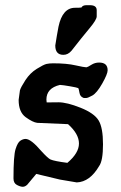

<svg xmlns="http://www.w3.org/2000/svg" viewBox="-20 -674 461 729"><path d="M321.3 -654.3Q347.2 -654.3 347.2 -635.3Q347.2 -635.3 347.2 -634.8V-611.8Q347.2 -599.1 319.6 -566.2Q292 -533.2 251.5 -481.4Q238.3 -465.8 220.7 -465.8Q189.9 -465.8 189.9 -501V-501.5Q195.3 -536.6 202.1 -572.8Q217.3 -644.5 265.1 -644.5Q265.1 -644.5 265.6 -644.5Q282.2 -644.5 289.1 -645.5Q293.9 -654.3 308.1 -654.3ZM356.4 -436.5Q388.7 -436.5 388.7 -407.2Q388.7 -393.1 368.2 -356.9Q347.7 -320.8 330.6 -311.3Q313.5 -301.8 306.6 -301.8H298.3L296.4 -302.7Q284.2 -307.1 281.7 -321.8Q279.3 -336.4 277.3 -339.4Q272.5 -341.8 245.6 -346.4Q218.8 -351.1 207.5 -351.6Q156.2 -339.4 156.2 -295.9Q156.2 -290.5 157.2 -285.2H164.1Q170.4 -285.6 202.1 -285.6Q233.9 -285.6 285.9 -264.9Q337.9 -244.1 354.5 -216.6Q371.1 -189 371.1 -126.2Q371.1 -63.5 356.4 -43.5Q321.3 16.6 271.5 18.6L207.5 7.8L117.7 -13.7L83.5 27.3Q75.2 35.2 66.4 35.2Q57.6 35.2 44.4 28.3Q31.2 21.5 31.2 3.4Q31.2 -83 39.1 -107.9Q46.9 -132.8 57.1 -139.6Q67.4 -146.5 77.1 -146.5Q97.7 -146.5 137.2 -100.1Q162.1 -72.8 171.9 -68.4Q187 -62 235.8 -55.7Q279.8 -92.8 279.8 -129.2Q279.8 -165.5 238.3 -202.6L122.6 -207.5H121.6Q104.5 -209.5 77.6 -229Q50.8 -248.5 50.8 -294.4V-294.9L55.7 -331.1Q59.1 -342.8 76.4 -369.6Q93.8 -396.5 119.6 -412.6Q145.5 -428.7 156.5 -431.2Q167.5 -433.6 181.6 -433.6Q233.9 -433.6 267.1 -425.8Q299.8 -418.5 307.6 -418.5Q307.6 -418.5 308.6 -418.5Q313.5 -419.4 326.9 -428Q340.3 -436.5 356.4 -436.5Z"/></svg>

Font: Drukaatie burti
Style: Demi
Weight: 600
Version: Version 0.14